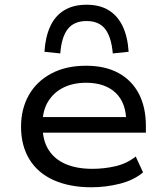

<svg xmlns="http://www.w3.org/2000/svg" viewBox="-20 -783 702 812"><path d="M366 9Q275 9 207.5 -21Q140 -51 104.5 -109Q69 -167 69 -247Q69 -322 101.5 -380Q134 -438 196 -471.5Q258 -505 344 -505Q425 -505 481.5 -474Q538 -443 567.5 -386Q597 -329 597 -250V-222H138V-288H537L514 -266Q514 -348 469 -390.5Q424 -433 344 -433Q290 -433 249 -413Q208 -393 184 -354.5Q160 -316 160 -261V-250Q160 -190 185 -150Q210 -110 257 -89.5Q304 -69 371 -69Q420 -69 468 -80Q516 -91 554 -121L585 -54Q546 -21 487 -6Q428 9 366 9ZM235 -557 168 -564Q172 -627 192.5 -671.5Q213 -716 251.5 -739.5Q290 -763 346 -763Q402 -763 440 -739.5Q478 -716 499 -671.5Q520 -627 524 -564L457 -557Q451 -626 425 -660Q399 -694 346 -694Q293 -694 266.5 -660Q240 -626 235 -557Z"/></svg>

Font: Nunito Sans 7pt SemiExpanded
Style: Regular
Weight: 400
Width: 6
Designer: Vernon Adams
Foundry: Vernon Adams
Version: Version 3.101;gftools[0.9.27]